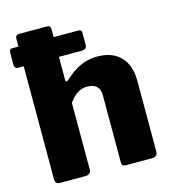

<svg xmlns="http://www.w3.org/2000/svg" viewBox="-110 -832 824 922"><g transform="rotate(-15 302.0 -371.0)"><path d="M365 -608Q365 -586 339 -586H25Q14 -586 9.5 -591.5Q5 -597 5 -607V-665Q5 -684 20 -684H351Q365 -684 365 -667ZM75 0Q51 0 51 -23V-721Q51 -742 69 -742H210Q226 -742 226 -723V-470Q226 -464 229.5 -463Q233 -462 239 -466Q269 -494 296 -510Q323 -526 349.5 -533Q376 -540 403 -540Q478 -540 519 -497.5Q560 -455 560 -377V-27Q560 0 533 0H403Q391 0 386.5 -5Q382 -10 382 -23V-355Q382 -383 366 -398Q350 -413 320 -413Q303 -413 287 -407Q271 -401 257 -388.5Q243 -376 229 -357V-26Q229 0 200 0H75Z"/></g></svg>

Font: Libre Franklin Thin ExtraBold
Style: Regular
Weight: 800
Version: Version 3.000